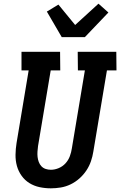

<svg xmlns="http://www.w3.org/2000/svg" viewBox="-20 -1017 654 1045"><path d="M257 8Q225 8 195 1.5Q165 -5 140 -20.5Q115 -36 97.5 -60.5Q80 -85 72 -114Q64 -143 64.5 -175Q65 -207 70 -238L136 -634H97V-735H307L308 -634H256L187 -222Q185 -207 184 -192Q183 -177 184.5 -163Q186 -149 191 -135.5Q196 -122 205.5 -112Q215 -102 228.5 -97.5Q242 -93 257 -93Q278 -93 299.5 -102Q321 -111 336.5 -128Q352 -145 360 -166.5Q368 -188 371 -209L442 -634H404L403 -735H613L614 -634H562L488 -192Q484 -166 475 -139.5Q466 -113 450 -89Q434 -65 412 -45.5Q390 -26 364 -13.5Q338 -1 310.5 3.5Q283 8 257 8ZM316 -815 235 -954 298 -992 389 -881 516 -997 570 -949 442 -815Z"/></svg>

Font: Iosevka HT Extended
Style: Bold Italic
Weight: 700
Width: 7
Italic angle: -9°
Monospace: yes
Designer: Belleve Invis
Foundry: Belleve Invis
Version: Version 32.3.0; ttfautohint (v1.8.4)